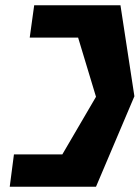

<svg xmlns="http://www.w3.org/2000/svg" viewBox="-20 -640 531 730"><path d="M345 70 491 -274 438 -620H110L93 -497H277L345 -272L217 -53H33L17 70Z"/></svg>

Font: Charger
Style: HemiRT
Weight: 900
Designer: Jasper
Foundry: Cannot Into Space Fonts
Version: Version 0.99